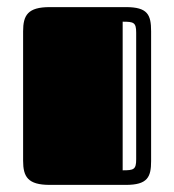

<svg xmlns="http://www.w3.org/2000/svg" viewBox="-20 -520 490 540"><path d="M45 -68C45 -23 58 0 120 0H334C395 0 405 -22 405 -67V-432C405 -479 395 -500 334 -500H120C58 -500 45 -477 45 -432ZM363 -72C363 -43 356 -41 325 -41V-459C356 -459 363 -457 363 -428Z"/></svg>

Font: Fascinate Inline
Style: Regular
Weight: 900
Designer: Astigmatic (AOETI)
Foundry: Astigmatic (AOETI)
Version: Version 1.000